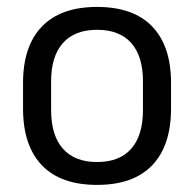

<svg xmlns="http://www.w3.org/2000/svg" viewBox="-20 -521 560 554"><path d="M260 12.5Q155 12.5 100.8 -44.2Q46.5 -101 46.5 -207.5V-282Q46.5 -388 101 -444.5Q155.5 -501 260 -501Q365 -501 419.2 -444.5Q473.5 -388 473.5 -282V-207.5Q473.5 -101 419.2 -44.2Q365 12.5 260 12.5ZM260 -53.5Q325 -53.5 358.8 -92Q392.5 -130.5 392.5 -203V-286.5Q392.5 -358.5 358.8 -396.8Q325 -435 260 -435Q195.5 -435 161.5 -396.8Q127.5 -358.5 127.5 -286.5V-203Q127.5 -130.5 161.5 -92Q195.5 -53.5 260 -53.5Z"/></svg>

Font: Anek Odia
Style: Regular
Weight: 400
Designer: Yesha Goshar & Mahesh Sahu (Odia), Yesha Goshar (Latin)
Foundry: Ek Type
Version: Version 1.003